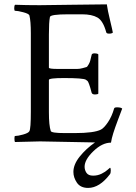

<svg xmlns="http://www.w3.org/2000/svg" viewBox="-20 -665 638 903"><path d="M167 -640.6Q210.9 -640.6 319.3 -642.6Q427.7 -644.5 482.4 -644.5Q486.3 -616.2 497.6 -569.8Q508.8 -523.4 510.7 -511.7Q505.9 -506.8 493.2 -506.8Q480.5 -506.8 479.5 -513.7Q464.8 -567.4 438.5 -582.5Q412.1 -597.7 366.2 -597.7H300.8Q216.8 -597.7 214.8 -585Q210 -561.5 210 -502.9V-346.7Q210 -340.8 252 -340.8H303.7Q331.1 -340.8 343.3 -340.8Q355.5 -340.8 369.1 -344.7Q382.8 -348.6 386.7 -349.6Q390.6 -350.6 397 -362.3Q403.3 -374 404.3 -379.4Q405.3 -384.8 411.1 -407.2Q412.1 -414.1 425.8 -414.1Q437.5 -414.1 442.4 -409.2V-224.6Q438.5 -220.7 426.8 -220.7Q414.1 -220.7 411.1 -228.5Q404.3 -254.9 399.4 -268.1Q394.5 -281.2 392.1 -283.7Q389.6 -286.1 383.8 -290Q371.1 -297.9 280.3 -297.9Q210 -297.9 210 -289.1V-137.7Q210 -74.2 218.8 -48.8Q221.7 -39.1 285.2 -39.1H332Q422.9 -39.1 455.1 -55.7Q469.7 -63.5 487.8 -90.3Q505.9 -117.2 516.6 -154.3Q517.6 -160.2 530.3 -160.2Q548.8 -160.2 554.7 -154.3Q550.8 -143.6 535.6 -103.5Q520.5 -63.5 512.7 -38.6Q504.9 -13.7 502 5.9Q460.9 5.9 419.4 45.9Q377.9 85.9 377.9 119.1Q377.9 134.8 386.7 147.9Q395.5 161.1 418 161.1Q439.5 161.1 458 151.9Q476.6 142.6 486.3 133.3Q496.1 124 497.1 124Q501 124 501 136.7Q501 149.4 497.1 154.3Q448.2 218.8 394.5 218.8Q358.4 218.8 341.8 194.3Q325.2 169.9 325.2 143.6Q325.2 108.4 355 71.3Q384.8 34.2 426.8 4.9Q199.2 0 168.9 0L50.8 2.9Q47.9 0 47.9 -12.7Q47.9 -25.4 50.8 -25.4Q63.5 -25.4 88.4 -32.2Q113.3 -39.1 118.2 -47.9Q125 -59.6 125 -139.6V-508.8Q125 -566.4 118.2 -592.8Q115.2 -600.6 89.4 -607.4Q63.5 -614.3 50.8 -614.3Q46.9 -614.3 46.9 -626Q46.9 -638.7 50.8 -642.6Q101.6 -640.6 167 -640.6Z"/></svg>

Font: Crimson Text
Style: Regular
Weight: 400
Version: Version 0.13